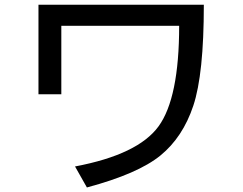

<svg xmlns="http://www.w3.org/2000/svg" viewBox="-20 -743 1040 821"><path d="M851.6 -722.7Q851.6 -425.8 806.6 -291Q761.7 -156.2 666 -78.1Q570.3 0 351.6 58.6L300.8 -31.2Q570.3 -82 658.2 -203.1Q746.1 -324.2 746.1 -632.8H242.2V-339.8H144.5V-722.7Z"/></svg>

Font: WenQuanYi Micro Hei
Style: Regular
Weight: 400
Foundry: Ascender Corporation
Version: Version 0.2.0-beta